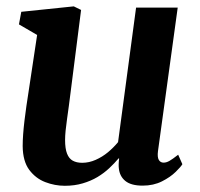

<svg xmlns="http://www.w3.org/2000/svg" viewBox="-20 -588 644 618"><path d="M188.5 10Q156.5 10 125.8 -1.8Q95 -13.5 74.2 -41.2Q53.5 -69 53 -117.5Q53 -135 54.5 -155.8Q56 -176.5 58.8 -199.8Q61.5 -223 65 -246.8Q68.5 -270.5 72 -293L99.5 -475.5L41 -509.5L48.5 -550L217.5 -567.5L241 -556L207 -289Q204.5 -267.5 201.5 -246.2Q198.5 -225 195.8 -205Q193 -185 191.2 -167.8Q189.5 -150.5 189.5 -137.5Q189.5 -109.5 195.8 -93.5Q202 -77.5 214.2 -70.8Q226.5 -64 244.5 -64Q266.5 -64 288 -73.5Q309.5 -83 327.8 -98.2Q346 -113.5 360 -130.5L418 -563.5H552L488.5 -101.5Q486 -82 491.2 -73.2Q496.5 -64.5 506.5 -64.5Q515.5 -64.5 525.2 -70Q535 -75.5 553.5 -90L567 -59.5Q562.5 -51.5 545.5 -34.8Q528.5 -18 501.2 -4.2Q474 9.5 439 9.5Q402 9.5 383.5 -5.5Q365 -20.5 362.5 -46.5Q362 -49 362 -52.5Q362 -56 362 -60.2Q362 -64.5 362.5 -69Q363 -73.5 363.5 -77.5L362 -78.5Q348.5 -62.5 331.8 -46.8Q315 -31 293.8 -18.2Q272.5 -5.5 246.2 2.2Q220 10 188.5 10Z"/></svg>

Font: Merriweather Light 18pt
Style: Bold Italic
Weight: 700
Italic angle: -7.8°
Version: Version 2.101